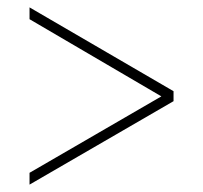

<svg xmlns="http://www.w3.org/2000/svg" viewBox="-20 -618 550 520"><path d="M60 -118V-150L417 -357L60 -566V-598L450 -371V-344Z"/></svg>

Font: Noto Serif Khmer SemiCondensed Thin
Style: Regular
Weight: 250
Width: 4
Designer: Danh Hong and the Monotype Design Team
Foundry: Monotype Imaging Inc.
Version: Version 2.004